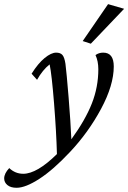

<svg xmlns="http://www.w3.org/2000/svg" viewBox="-150 -681 617 924"><path d="M287.1 -470.7 248 -483.4 370.1 -661.1 447.3 -638.7ZM-70.3 222.7Q-98.6 222.7 -114.3 209.7Q-129.9 196.8 -129.9 177.7Q-129.9 153.8 -105.5 127.9Q-76.7 155.3 -38.1 155.3Q27.8 155.3 124 60.5Q121.1 -46.4 110.1 -184.1Q99.1 -321.8 88.9 -371.1Q55.2 -344.7 28.3 -296.9L2 -326.2Q33.2 -376 64.9 -401.9Q96.7 -427.7 120.1 -427.7Q140.6 -427.7 150.4 -416.5Q160.2 -405.3 165 -374Q170.4 -332 180.2 -211.9Q189.9 -91.8 193.4 -10.7Q260.7 -103.5 292 -182.9Q323.2 -262.2 323.2 -347.7Q323.2 -386.7 309.6 -416Q325.7 -427.7 346.7 -427.7Q397.5 -427.7 397.5 -361.3Q397.5 -271 336.4 -157.2Q275.4 -43.5 186.5 50.8Q106.4 136.2 39.8 179.4Q-26.9 222.7 -70.3 222.7Z"/></svg>

Font: Crimson Pro
Style: Italic
Weight: 400
Italic angle: -12°
Designer: Jacques Le Bailly
Foundry: Baron von Fonthausen
Version: Version 1.003